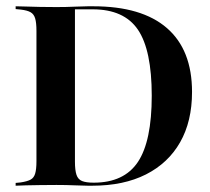

<svg xmlns="http://www.w3.org/2000/svg" viewBox="-20 -591 669 611"><path d="M259.7 0Q244.4 0 218.1 -1.2Q191.9 -2.4 159.7 -2.4Q132.3 -2.4 107.3 -2Q82.3 -1.6 62.5 -1.2Q42.7 -0.8 29.8 0V-8.9L46 -10.5Q66.9 -13.7 77.4 -19.4Q87.9 -25 91.9 -38.7Q96 -52.4 96 -78.2V-492.7Q96 -518.5 91.9 -532.3Q87.9 -546 77.4 -552Q66.9 -558.1 46 -560.5L29.8 -562.1V-571Q42.7 -571 62.5 -570.2Q82.3 -569.4 107.3 -569Q132.3 -568.5 159.7 -568.5Q191.9 -568.5 218.1 -569.8Q244.4 -571 259.7 -571H276.6Q431.5 -571 511.3 -501.6Q591.1 -432.3 591.1 -298.4Q591.1 -204.8 553.2 -138.3Q515.3 -71.8 444.4 -35.9Q373.4 0 273.4 0ZM278.2 -9.7Q375 -9.7 419 -75.8Q462.9 -141.9 462.9 -286.3Q462.9 -431.5 419 -496.4Q375 -561.3 275 -561.3H218.5V-76.6Q218.5 -49.2 223.4 -34.7Q228.2 -20.2 241.1 -14.9Q254 -9.7 278.2 -9.7Z"/></svg>

Font: Playfair 144pt SemiCondensed
Style: Bold
Weight: 700
Width: 4
Designer: Claus Eggers Sørensen
Foundry: Claus Eggers Sørensen
Version: Version 2.203